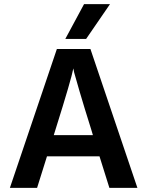

<svg xmlns="http://www.w3.org/2000/svg" viewBox="-20 -912 714 932"><path d="M250 -285 241 -256H431L422 -286Q388 -394 366.5 -467.5Q345 -541 340 -560L336 -580Q327 -530 250 -285ZM160 0H28L256 -674H419L647 0H511L463 -153H208ZM398 -723H297L388 -892H514Z"/></svg>

Font: Hind Madurai SemiBold
Style: Regular
Weight: 600
Designer: Jyotish Sonowal
Foundry: Indian Type Foundry
Version: Version 1.001;PS 1.0;hotconv 1.0.86;makeotf.lib2.5.63406; tt